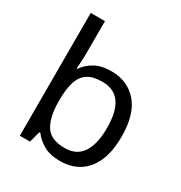

<svg xmlns="http://www.w3.org/2000/svg" viewBox="-179 -889 972 1029"><g transform="rotate(30 307.5 -375.0)"><path d="M173 -575Q173 -541 171.5 -511.5Q170 -482 168 -465H173Q196 -499 236 -522Q276 -545 339 -545Q439 -545 499.5 -475.5Q560 -406 560 -268Q560 -176 532.5 -114Q505 -52 455 -21Q405 10 339 10Q276 10 236 -13Q196 -36 173 -68H166L148 0H85V-760H173ZM324 -472Q267 -472 234 -450.5Q201 -429 187 -384.5Q173 -340 173 -271V-267Q173 -168 205.5 -115.5Q238 -63 326 -63Q398 -63 433.5 -116Q469 -169 469 -269Q469 -370 433.5 -421Q398 -472 324 -472Z"/></g></svg>

Font: lkannada15
Style: Book
Weight: 400
Designer: Jelle Bosma - Monotype Design Team
Foundry: Monotype Imaging Inc.
Version: Version 2.003